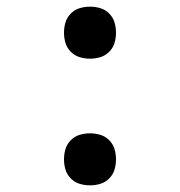

<svg xmlns="http://www.w3.org/2000/svg" viewBox="-20 -548 540 576"><path d="M250 -372Q234 -372 219 -376.5Q204 -381 192.5 -392.5Q181 -404 176.5 -419Q172 -434 172 -450Q172 -466 176.5 -481Q181 -496 192.5 -507.5Q204 -519 219 -523.5Q234 -528 250 -528Q266 -528 281 -523.5Q296 -519 307.5 -507.5Q319 -496 323.5 -481Q328 -466 328 -450Q328 -434 323.5 -419Q319 -404 307.5 -392.5Q296 -381 281 -376.5Q266 -372 250 -372ZM250 8Q234 8 219 3.5Q204 -1 192.5 -12.5Q181 -24 176.5 -39Q172 -54 172 -70Q172 -86 176.5 -101Q181 -116 192.5 -127.5Q204 -139 219 -143.5Q234 -148 250 -148Q266 -148 281 -143.5Q296 -139 307.5 -127.5Q319 -116 323.5 -101Q328 -86 328 -70Q328 -54 323.5 -39Q319 -24 307.5 -12.5Q296 -1 281 3.5Q266 8 250 8Z"/></svg>

Font: Iosevka Algr
Style: Regular
Weight: 400
Monospace: yes
Designer: Belleve Invis
Foundry: Belleve Invis
Version: Version 26.0.2; ttfautohint (v1.8.3)